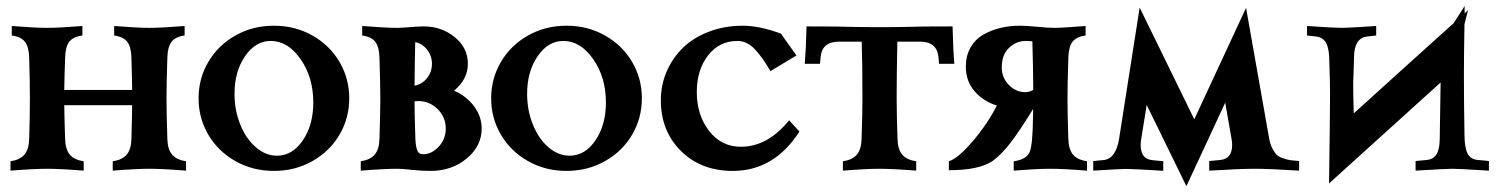

<svg xmlns="http://www.w3.org/2000/svg" viewBox="-20 -578 5104 652"><path d="M606.9 -489.7V-457.5Q575.2 -453.1 562.3 -435.8Q549.3 -418.5 548.3 -382.3Q545.4 -291.5 545.4 -244.1Q545.4 -196.8 548.3 -106Q549.3 -70.8 564.5 -53Q579.6 -35.2 611.8 -30.3V1.5Q532.2 -4.9 487.3 -4.9Q442.4 -4.9 362.8 1.5V-30.3Q395.5 -35.2 410.4 -53Q425.3 -70.8 426.3 -106Q426.3 -112.8 427 -136.2Q427.7 -159.7 428.2 -182.4Q428.7 -205.1 428.7 -220.7H198.2Q199.2 -154.3 201.2 -106Q202.1 -70.8 217 -53Q231.9 -35.2 264.2 -30.3V1.5Q185.1 -4.9 140.1 -4.9Q94.7 -4.9 15.6 1.5V-30.3Q47.9 -35.2 63 -53Q78.1 -70.8 79.1 -106Q81.5 -181.6 81.5 -244.1Q81.5 -306.6 79.1 -382.3Q78.1 -418.5 64.9 -435.8Q51.8 -453.1 20 -457.5V-489.7Q99.6 -483.4 140.1 -483.4Q180.2 -483.4 259.8 -489.7V-457.5Q228 -453.1 215.1 -436Q202.1 -418.9 201.2 -382.3Q199.2 -333.5 198.2 -272.5H428.7Q428.7 -288.1 428.2 -309.8Q427.7 -331.5 427 -353.3Q426.3 -375 426.3 -382.3Q425.3 -418.5 412.4 -435.8Q399.4 -453.1 367.7 -457.5V-489.7Q446.8 -483.4 487.3 -483.4Q527.8 -483.4 606.9 -489.7Z M687.5 -120.4Q654.3 -176.8 654.3 -244.1Q654.3 -311.5 687.5 -367.9Q720.7 -424.3 779.5 -457.5Q838.4 -490.7 910.2 -490.7Q981.9 -490.7 1040.8 -457.5Q1099.6 -424.3 1132.8 -367.9Q1166 -311.5 1166 -244.1Q1166 -176.8 1132.8 -120.4Q1099.6 -64 1040.8 -30.8Q981.9 2.4 910.2 2.4Q838.4 2.4 779.5 -30.8Q720.7 -64 687.5 -120.4ZM899.4 -439Q847.7 -439 812 -387Q776.4 -335 776.4 -259.3Q776.4 -203.1 796.1 -154.5Q815.9 -106 849.1 -77.6Q882.3 -49.3 920.4 -49.3Q973.1 -49.3 1008.5 -101.6Q1043.9 -153.8 1043.9 -230Q1043.9 -315.4 1000.7 -377.2Q957.5 -439 899.4 -439Z M1329.6 -483.4Q1341.8 -483.4 1371.1 -485.8Q1400.4 -488.3 1418.9 -488.3Q1479.5 -488.3 1524.2 -451.9Q1568.8 -415.5 1568.8 -361.3Q1568.8 -309.1 1522 -270Q1564.5 -251.5 1590.1 -216.8Q1615.7 -182.1 1615.7 -141.6Q1615.7 -82 1564.9 -39.8Q1514.2 2.4 1442.4 2.4Q1413.1 2.4 1378.7 -1.2Q1344.2 -4.9 1329.6 -4.9Q1284.7 -4.9 1205.1 1.5V-30.3Q1237.3 -35.2 1252.4 -53Q1267.6 -70.8 1268.6 -106Q1271.5 -196.8 1271.5 -244.1Q1271.5 -291.5 1268.6 -382.3Q1267.6 -418.5 1254.6 -435.8Q1241.7 -453.1 1210 -457.5V-489.7Q1289.1 -483.4 1329.6 -483.4ZM1399.9 -234.9Q1396.5 -234.9 1387.7 -233.9Q1387.7 -186.5 1390.6 -106Q1391.6 -81.5 1396.7 -67.9Q1401.9 -54.2 1416.5 -54.2Q1445.8 -54.2 1469.7 -79.8Q1493.7 -105.5 1493.7 -141.6Q1493.7 -180.2 1466.1 -207.5Q1438.5 -234.9 1399.9 -234.9ZM1446.8 -361.3Q1446.8 -388.2 1430.7 -408.9Q1414.6 -429.7 1390.1 -435.1Q1388.7 -392.1 1387.7 -287.1Q1413.1 -291.5 1429.9 -312.5Q1446.8 -333.5 1446.8 -361.3Z M1681.2 -120.4Q1647.9 -176.8 1647.9 -244.1Q1647.9 -311.5 1681.2 -367.9Q1714.4 -424.3 1773.2 -457.5Q1832 -490.7 1903.8 -490.7Q1975.6 -490.7 2034.4 -457.5Q2093.3 -424.3 2126.5 -367.9Q2159.7 -311.5 2159.7 -244.1Q2159.7 -176.8 2126.5 -120.4Q2093.3 -64 2034.4 -30.8Q1975.6 2.4 1903.8 2.4Q1832 2.4 1773.2 -30.8Q1714.4 -64 1681.2 -120.4ZM1893.1 -439Q1841.3 -439 1805.7 -387Q1770 -335 1770 -259.3Q1770 -203.1 1789.8 -154.5Q1809.6 -106 1842.8 -77.6Q1876 -49.3 1914.1 -49.3Q1966.8 -49.3 2002.2 -101.6Q2037.6 -153.8 2037.6 -230Q2037.6 -315.4 1994.4 -377.2Q1951.2 -439 1893.1 -439Z M2631.8 -463.9 2684.6 -389.6 2596.2 -336.4Q2568.8 -384.3 2542.5 -411.6Q2516.1 -439 2484.4 -439Q2422.9 -439 2384.5 -389.9Q2346.2 -340.8 2346.2 -265.1Q2346.2 -187.5 2387.9 -133.5Q2429.7 -79.6 2496.1 -79.6Q2586.4 -79.6 2659.7 -169.4L2694.8 -131.3Q2608.9 2.4 2468.3 2.4Q2360.8 2.4 2292.5 -65.2Q2224.1 -132.8 2224.1 -237.8Q2224.1 -289.6 2244.1 -335.7Q2264.2 -381.8 2299.8 -416.3Q2335.4 -450.7 2388.2 -470.7Q2440.9 -490.7 2502.4 -490.7Q2558.6 -490.7 2631.8 -463.9Z M3065.9 -486.8H3065.4Q3096.7 -488.3 3214.8 -488.3Q3216.3 -415.5 3220.7 -361.3H3168.9L3167 -383.3Q3162.1 -436.5 3105 -436.5H3027.3Q3024.9 -326.7 3024.9 -244.1Q3024.9 -196.8 3027.8 -106Q3028.8 -70.8 3043.7 -53Q3058.6 -35.2 3091.3 -30.3V1.5Q3011.7 -4.9 2966.8 -4.9Q2921.9 -4.9 2842.3 1.5V-30.3Q2875 -35.2 2889.9 -53Q2904.8 -70.8 2905.8 -106Q2908.7 -196.8 2908.7 -244.1Q2908.7 -362.3 2906.2 -436.5H2828.6Q2771 -436.5 2766.6 -383.3L2764.6 -361.3H2712.9Q2717.3 -415.5 2718.8 -488.3Q2836.4 -488.3 2868.2 -486.8H2867.7Q2909.7 -485.8 2966.8 -485.8Q3023.9 -485.8 3065.9 -486.8Z M3559.6 -483.4Q3587.4 -483.4 3666.5 -489.7V-457.5Q3634.8 -453.1 3621.8 -435.8Q3608.9 -418.5 3607.9 -382.3Q3605 -291.5 3605 -244.1Q3605 -196.8 3607.9 -106Q3608.9 -70.8 3623.8 -53Q3638.7 -35.2 3671.4 -30.3V1.5Q3591.8 -4.9 3546.9 -4.9Q3502 -4.9 3422.4 1.5V-30.3Q3467.3 -36.6 3477.1 -63Q3486.8 -89.4 3487.8 -177.2Q3487.8 -184.1 3488 -187.7Q3488.3 -191.4 3488.3 -197.3Q3488.3 -203.1 3488.3 -208Q3443.8 -135.3 3412.6 -94.5Q3381.3 -53.7 3350.6 -31.2Q3304.2 0 3202.1 0V-30.3Q3233.4 -40 3283.4 -98.6Q3333.5 -157.2 3365.2 -219.7Q3320.8 -232.9 3290.3 -267.3Q3259.8 -301.8 3259.8 -351.6Q3259.8 -388.7 3275.6 -416.5Q3291.5 -444.3 3318.6 -460Q3345.7 -475.6 3377.2 -483.2Q3408.7 -490.7 3444.3 -490.7Q3464.8 -490.7 3502.4 -487.1Q3540 -483.4 3559.6 -483.4ZM3488.8 -272.5Q3488.8 -324.7 3485.8 -437.5Q3474.1 -439 3462.9 -439Q3431.2 -439 3406.5 -415.5Q3381.8 -392.1 3381.8 -348.6Q3381.8 -314.5 3405.8 -289.8Q3429.7 -265.1 3461.4 -265.1Q3475.1 -265.1 3488.8 -272.5Z M4035.6 -172.9 4211.4 -551.3 4290 -106.9V-107.4Q4293.5 -87.4 4301 -73.2Q4308.6 -59.1 4316.4 -51.8Q4324.2 -44.4 4338.9 -39.8Q4353.5 -35.2 4362.8 -33.9Q4372.1 -32.7 4391.6 -31.2V1.5Q4290 -4.9 4243.2 -4.9Q4189 -4.9 4086.4 1.5V-31.2L4124 -34.7H4123.5Q4164.1 -38.6 4164.1 -85Q4164.1 -95.7 4162.6 -103.5L4140.6 -229.5Q4117.2 -179.2 4070.8 -79.1Q4024.4 21 4008.8 54.2L3874 -221.7Q3861.3 -142.6 3855 -103.5Q3853.5 -94.2 3853.5 -85Q3853.5 -38.1 3893.1 -34.2H3892.6Q3896.5 -33.7 3911.9 -32.2Q3927.2 -30.8 3930.2 -30.8V2Q3828.6 -4.4 3803.2 -4.4Q3786.1 -4.4 3692.4 1.5V-31.2L3729.5 -34.7Q3769.5 -40.5 3780.3 -106.9Q3790.5 -171.9 3815.2 -329.8Q3839.8 -487.8 3850.1 -552.2Z M4965.3 -543.5 4953.1 -496.1Q4951.2 -392.6 4951.2 -324.2Q4951.2 -230 4953.1 -122.6Q4953.1 -77.6 4963.4 -57.1Q4973.6 -36.6 4999 -34.7H4998.5Q5001.5 -34.7 5016.8 -33.2Q5032.2 -31.7 5036.1 -31.2V1.5Q4933.6 -4.9 4911.6 -4.9Q4889.6 -4.9 4787.1 1.5V-31.2L4824.7 -34.7H4824.2Q4846.7 -36.6 4857.7 -53.5Q4868.7 -70.3 4869.1 -105.5Q4871.6 -251 4872.1 -297.9L4493.2 44.9Q4496.6 -195.3 4496.6 -258.3Q4496.6 -302.7 4494.1 -369.6Q4494.1 -411.6 4483.6 -431.4Q4473.1 -451.2 4448.7 -454.1L4418.5 -457.5V-489.7Q4511.7 -483.4 4536.1 -483.4Q4560.1 -483.4 4653.3 -489.7V-457.5L4623 -454.1Q4578.1 -448.7 4578.1 -382.8Q4578.1 -367.7 4576.7 -338.1Q4575.2 -308.6 4575.2 -294.4Q4575.2 -253.9 4577.1 -192.9Q4618.7 -230.5 4737.8 -338.4Q4856.9 -446.3 4916.5 -499.5L4953.6 -557.6V-532.7Q4955.6 -534.7 4959.5 -538.3Q4963.4 -542 4965.3 -543.5Z"/></svg>

Font: Flanker
Style: Bold
Weight: 700
Designer: Flanker
Foundry: Flanker
Version: Version 2.021